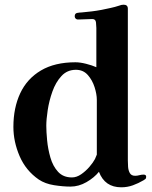

<svg xmlns="http://www.w3.org/2000/svg" viewBox="-20 -799 646 817"><path d="M392 -374Q392 -398 382.5 -428Q373 -458 353.5 -480Q334 -502 303 -502Q266 -502 241.5 -475.5Q217 -449 203 -409.5Q189 -370 183 -330.5Q177 -291 177 -264Q177 -239 180.5 -202Q184 -165 194.5 -128.5Q205 -92 227 -68Q249 -44 286 -44Q306 -44 325.5 -57.5Q345 -71 360.5 -89Q376 -107 384 -122Q384 -123 388 -131.5Q392 -140 392 -141ZM602 -47Q602 -40 599 -37.5Q596 -35 591 -32Q569 -19 545.5 -10.5Q522 -2 496 -2Q426 -2 401 -68Q381 -43 348 -24Q315 -5 280 -5Q248 -5 210 -11Q172 -17 145 -35Q90 -73 63.5 -134.5Q37 -196 37 -259Q37 -340 66 -402Q95 -464 154 -499Q213 -534 301 -534Q321 -534 346.5 -527.5Q372 -521 390 -513V-680Q390 -688 388.5 -703Q387 -718 373 -718L315 -716Q308 -715 303 -719Q298 -723 298 -730Q298 -742 308.5 -744Q319 -746 327 -746Q349 -748 370 -750.5Q391 -753 412 -757Q431 -761 450 -765Q469 -769 487 -775Q492 -777 496.5 -778Q501 -779 506 -779Q524 -779 524 -762V-116Q524 -105 525 -89.5Q526 -74 532.5 -62.5Q539 -51 555 -51Q564 -51 573 -53.5Q582 -56 591 -56Q602 -56 602 -47Z"/></svg>

Font: l_WÎãfOS
Style: ^8Ä
Weight: 700
Designer: LiuPeng
Version: Version 1.3